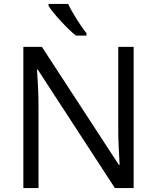

<svg xmlns="http://www.w3.org/2000/svg" viewBox="-20 -951 794 971"><path d="M655.8 0H561L170.9 -599.1H167Q174.8 -493.7 174.8 -405.8V0H98.1V-713.9H191.9L581.1 -117.2H585Q584 -130.4 580.6 -201.9Q577.1 -273.4 578.1 -304.2V-713.9H655.8ZM417.5 -771H363.8Q332 -796.4 288.6 -843.3Q245.1 -890.1 225.6 -920.9V-931.2H324.7Q340.3 -897.5 368.2 -853.3Q396 -809.1 417.5 -783.2Z"/></svg>

Font: Zoram GWebM
Style: Regular
Weight: 400
Foundry: Ascender Corporation
Version: Version 1.000